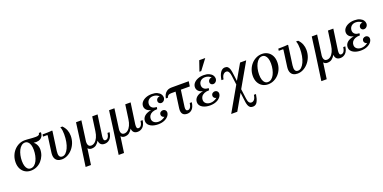

<svg xmlns="http://www.w3.org/2000/svg" viewBox="-12 -1746 6043 3030"><g transform="rotate(-20 3010.0 -230.5)"><path d="M582 -507Q582 -483 574.5 -460Q567 -437 549 -418.5Q531 -400 499 -391.5Q467 -383 417 -389Q439 -373 453 -350.5Q467 -328 473.5 -304.5Q480 -281 480 -258Q480 -204 460.5 -155.5Q441 -107 407 -69.5Q373 -32 327 -11Q281 10 228 10Q175 10 133 -15Q91 -40 67 -86Q43 -132 43 -194Q43 -252 62.5 -303Q82 -354 117 -392.5Q152 -431 198 -453Q244 -475 297 -475Q318 -475 339 -473.5Q360 -472 382 -470Q404 -468 429 -466.5Q454 -465 483 -465Q547 -465 547 -507ZM236 -25Q270 -25 297 -46.5Q324 -68 342.5 -104.5Q361 -141 371 -187.5Q381 -234 381 -283Q381 -334 369.5 -368.5Q358 -403 337 -421.5Q316 -440 288 -440Q255 -440 228 -418Q201 -396 182.5 -359.5Q164 -323 154 -277Q144 -231 144 -182Q144 -131 155.5 -96Q167 -61 187.5 -43Q208 -25 236 -25Z M896 -475H931Q970 -435 987.5 -390Q1005 -345 1005 -294Q1005 -229 983.5 -174Q962 -119 925 -77.5Q888 -36 842 -13Q796 10 747 10Q706 10 676 -7Q646 -24 633 -60Q620 -96 628 -152L665 -423L659 -430H589L594 -465Q620 -465 647.5 -465.5Q675 -466 702.5 -467Q730 -468 754 -471L760 -465L715 -141Q708 -88 720.5 -59.5Q733 -31 769 -31Q801 -31 827.5 -56Q854 -81 874.5 -125Q895 -169 905.5 -227Q916 -285 916 -352Q916 -382 912 -414Q908 -446 896 -475Z M1565 -137H1600Q1590 -60 1553 -25Q1516 10 1466 10Q1424 10 1401.5 -12.5Q1379 -35 1377 -76Q1355 -38 1325 -14Q1295 10 1245 10Q1229 10 1212.5 3Q1196 -4 1185 -19L1147 250H1057L1119 -188L1156 -465H1246L1213 -221L1200 -127Q1198 -105 1202 -84.5Q1206 -64 1219 -50.5Q1232 -37 1256 -37Q1289 -37 1317.5 -59.5Q1346 -82 1366.5 -125.5Q1387 -169 1395 -229L1428 -465H1518L1468 -114Q1464 -80 1470 -60Q1476 -40 1498 -40Q1510 -40 1523.5 -47Q1537 -54 1548.5 -75Q1560 -96 1565 -137Z M2120 -137H2155Q2145 -60 2108 -25Q2071 10 2021 10Q1979 10 1956.5 -12.5Q1934 -35 1932 -76Q1910 -38 1880 -14Q1850 10 1800 10Q1784 10 1767.5 3Q1751 -4 1740 -19L1702 250H1612L1674 -188L1711 -465H1801L1768 -221L1755 -127Q1753 -105 1757 -84.5Q1761 -64 1774 -50.5Q1787 -37 1811 -37Q1844 -37 1872.5 -59.5Q1901 -82 1921.5 -125.5Q1942 -169 1950 -229L1983 -465H2073L2023 -114Q2019 -80 2025 -60Q2031 -40 2053 -40Q2065 -40 2078.5 -47Q2092 -54 2103.5 -75Q2115 -96 2120 -137Z M2476 -336Q2476 -363 2494 -380.5Q2512 -398 2538 -396Q2521 -415 2495 -426Q2469 -437 2439 -437Q2391 -437 2362 -409Q2333 -381 2333 -338Q2333 -302 2359 -279Q2385 -256 2436 -256L2431 -221Q2381 -221 2348 -206.5Q2315 -192 2298.5 -167.5Q2282 -143 2282 -112Q2282 -73 2311.5 -50Q2341 -27 2386 -27Q2416 -27 2445 -38.5Q2474 -50 2497 -69Q2474 -72 2461.5 -87Q2449 -102 2449 -118Q2449 -146 2467 -160.5Q2485 -175 2509 -175Q2530 -175 2546.5 -160Q2563 -145 2563 -121Q2563 -89 2538.5 -58.5Q2514 -28 2469.5 -9Q2425 10 2364 10Q2331 10 2299 3Q2267 -4 2241.5 -18.5Q2216 -33 2200 -55Q2184 -77 2184 -108Q2184 -159 2222 -193Q2260 -227 2334 -240Q2281 -254 2258.5 -280.5Q2236 -307 2236 -340Q2236 -379 2261 -409Q2286 -439 2329.5 -457Q2373 -475 2429 -475Q2484 -475 2520.5 -458Q2557 -441 2574.5 -415.5Q2592 -390 2592 -362Q2592 -332 2572.5 -311Q2553 -290 2525 -290Q2504 -290 2490 -304Q2476 -318 2476 -336Z M3037 -382H2723Q2691 -382 2673 -368Q2655 -354 2652 -333H2617Q2622 -367 2638 -397Q2654 -427 2684.5 -446Q2715 -465 2763 -465H3049ZM2888 -393 2848 -106Q2844 -73 2852 -56.5Q2860 -40 2881 -40Q2894 -40 2906.5 -47.5Q2919 -55 2930 -76Q2941 -97 2946 -137H2981Q2971 -60 2936.5 -25Q2902 10 2853 10Q2832 10 2813 4Q2794 -2 2780.5 -16.5Q2767 -31 2761.5 -55.5Q2756 -80 2761 -117L2799 -393Z M3348 -336Q3348 -363 3366 -380.5Q3384 -398 3410 -396Q3393 -415 3367 -426Q3341 -437 3311 -437Q3263 -437 3234 -409Q3205 -381 3205 -338Q3205 -302 3231 -279Q3257 -256 3308 -256L3303 -221Q3253 -221 3220 -206.5Q3187 -192 3170.5 -167.5Q3154 -143 3154 -112Q3154 -73 3183.5 -50Q3213 -27 3258 -27Q3288 -27 3317 -38.5Q3346 -50 3369 -69Q3346 -72 3333.5 -87Q3321 -102 3321 -118Q3321 -146 3339 -160.5Q3357 -175 3381 -175Q3402 -175 3418.5 -160Q3435 -145 3435 -121Q3435 -89 3410.5 -58.5Q3386 -28 3341.5 -9Q3297 10 3236 10Q3203 10 3171 3Q3139 -4 3113.5 -18.5Q3088 -33 3072 -55Q3056 -77 3056 -108Q3056 -159 3094 -193Q3132 -227 3206 -240Q3153 -254 3130.5 -280.5Q3108 -307 3108 -340Q3108 -379 3133 -409Q3158 -439 3201.5 -457Q3245 -475 3301 -475Q3356 -475 3392.5 -458Q3429 -441 3446.5 -415.5Q3464 -390 3464 -362Q3464 -332 3444.5 -311Q3425 -290 3397 -290Q3376 -290 3362 -304Q3348 -318 3348 -336ZM3419 -720 3289 -548H3259L3318 -720Z M3911 -465H4014L3604 250H3502ZM3942 88H3977Q3966 164 3941.5 211.5Q3917 259 3865 259Q3834 259 3816 243.5Q3798 228 3789 202.5Q3780 177 3776 148.5Q3772 120 3769 94L3717 -310Q3716 -325 3710 -347Q3704 -369 3691.5 -387Q3679 -405 3653 -405Q3640 -405 3624 -396.5Q3608 -388 3594.5 -366.5Q3581 -345 3575 -304H3540Q3552 -387 3583 -431Q3614 -475 3659 -475Q3689 -475 3706 -459.5Q3723 -444 3731.5 -419Q3740 -394 3744.5 -365Q3749 -336 3752 -310L3804 94Q3807 113 3812 135.5Q3817 158 3830 173.5Q3843 189 3867 189Q3891 189 3912.5 167Q3934 145 3942 88Z M4281 -475Q4334 -475 4376 -450Q4418 -425 4442 -379Q4466 -333 4466 -270Q4466 -212 4446.5 -161.5Q4427 -111 4392 -72.5Q4357 -34 4311 -12Q4265 10 4212 10Q4159 10 4117 -15Q4075 -40 4051 -86Q4027 -132 4027 -194Q4027 -252 4046.5 -303Q4066 -354 4101 -392.5Q4136 -431 4182 -453Q4228 -475 4281 -475ZM4220 -25Q4254 -25 4281 -46.5Q4308 -68 4326.5 -104.5Q4345 -141 4355 -187.5Q4365 -234 4365 -283Q4365 -334 4353.5 -368.5Q4342 -403 4321 -421.5Q4300 -440 4272 -440Q4239 -440 4212 -418Q4185 -396 4166.5 -359.5Q4148 -323 4138 -277Q4128 -231 4128 -182Q4128 -131 4139.5 -96Q4151 -61 4171.5 -43Q4192 -25 4220 -25Z M4855 -475H4890Q4929 -435 4946.5 -390Q4964 -345 4964 -294Q4964 -229 4942.5 -174Q4921 -119 4884 -77.5Q4847 -36 4801 -13Q4755 10 4706 10Q4665 10 4635 -7Q4605 -24 4592 -60Q4579 -96 4587 -152L4624 -423L4618 -430H4548L4553 -465Q4579 -465 4606.5 -465.5Q4634 -466 4661.5 -467Q4689 -468 4713 -471L4719 -465L4674 -141Q4667 -88 4679.5 -59.5Q4692 -31 4728 -31Q4760 -31 4786.5 -56Q4813 -81 4833.5 -125Q4854 -169 4864.5 -227Q4875 -285 4875 -352Q4875 -382 4871 -414Q4867 -446 4855 -475Z M5524 -137H5559Q5549 -60 5512 -25Q5475 10 5425 10Q5383 10 5360.5 -12.5Q5338 -35 5336 -76Q5314 -38 5284 -14Q5254 10 5204 10Q5188 10 5171.5 3Q5155 -4 5144 -19L5106 250H5016L5078 -188L5115 -465H5205L5172 -221L5159 -127Q5157 -105 5161 -84.5Q5165 -64 5178 -50.5Q5191 -37 5215 -37Q5248 -37 5276.5 -59.5Q5305 -82 5325.5 -125.5Q5346 -169 5354 -229L5387 -465H5477L5427 -114Q5423 -80 5429 -60Q5435 -40 5457 -40Q5469 -40 5482.5 -47Q5496 -54 5507.5 -75Q5519 -96 5524 -137Z M5880 -336Q5880 -363 5898 -380.5Q5916 -398 5942 -396Q5925 -415 5899 -426Q5873 -437 5843 -437Q5795 -437 5766 -409Q5737 -381 5737 -338Q5737 -302 5763 -279Q5789 -256 5840 -256L5835 -221Q5785 -221 5752 -206.5Q5719 -192 5702.5 -167.5Q5686 -143 5686 -112Q5686 -73 5715.5 -50Q5745 -27 5790 -27Q5820 -27 5849 -38.5Q5878 -50 5901 -69Q5878 -72 5865.5 -87Q5853 -102 5853 -118Q5853 -146 5871 -160.5Q5889 -175 5913 -175Q5934 -175 5950.5 -160Q5967 -145 5967 -121Q5967 -89 5942.5 -58.5Q5918 -28 5873.5 -9Q5829 10 5768 10Q5735 10 5703 3Q5671 -4 5645.5 -18.5Q5620 -33 5604 -55Q5588 -77 5588 -108Q5588 -159 5626 -193Q5664 -227 5738 -240Q5685 -254 5662.5 -280.5Q5640 -307 5640 -340Q5640 -379 5665 -409Q5690 -439 5733.5 -457Q5777 -475 5833 -475Q5888 -475 5924.5 -458Q5961 -441 5978.5 -415.5Q5996 -390 5996 -362Q5996 -332 5976.5 -311Q5957 -290 5929 -290Q5908 -290 5894 -304Q5880 -318 5880 -336Z"/></g></svg>

Font: Brygada 1918 Medium
Style: Italic
Weight: 500
Italic angle: -8°
Designer: Mateusz Machalski | Borys Kosmynka | Przemek Hoffer
Foundry: NIEPODLEGLA 2018
Version: Version 3.006